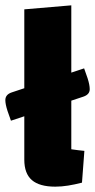

<svg xmlns="http://www.w3.org/2000/svg" viewBox="-33 -685 356 719"><path d="M234 -126Q248 -124 260 -122.5Q272 -121 283 -120L274 -1Q247 6 222 10Q197 14 174 14Q115 14 86.5 -10.5Q58 -35 58 -87V-650L234 -665ZM8 -233 -5 -270Q-13 -295 -13 -310Q-13 -331 11 -339L282 -429L295 -392Q303 -367 303 -351Q303 -331 279 -323Z"/></svg>

Font: Changa
Style: Bold
Weight: 700
Designer: Eduardo Rodriguez Tunni
Foundry: Eduardo Rodriguez Tunni
Version: Version 3.002; ttfautohint (v1.8.2)